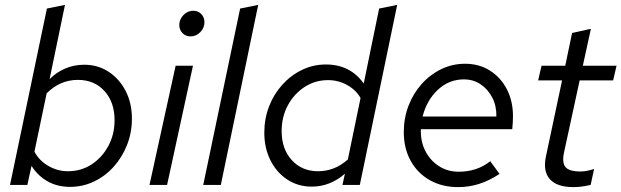

<svg xmlns="http://www.w3.org/2000/svg" viewBox="-20 -757 2544 786"><path d="M267 8Q215 8 175 -14.5Q135 -37 109 -78L92 0H21L172 -722L246 -737L183 -433Q212 -462 248 -477Q284 -492 325 -492Q381 -492 425 -463Q469 -434 494.5 -384.5Q520 -335 520 -271Q520 -214 500 -163.5Q480 -113 445.5 -74.5Q411 -36 365 -14Q319 8 267 8ZM258 -56Q312 -56 355 -84Q398 -112 423.5 -159.5Q449 -207 449 -265Q449 -339 407.5 -384.5Q366 -430 299 -430Q226 -430 171 -375L121 -136Q140 -100 177.5 -78Q215 -56 258 -56Z M760 -608Q740 -608 727 -621.5Q714 -635 714 -655Q714 -670 722 -683.5Q730 -697 743 -705Q756 -713 771 -713Q791 -713 804 -699.5Q817 -686 817 -666Q817 -643 800 -625.5Q783 -608 760 -608ZM592 0 699 -488H770L664 0Z M812 0 963 -722 1037 -737 884 0Z M1256 7Q1200 7 1156 -22Q1112 -51 1087 -101Q1062 -151 1062 -214Q1062 -271 1081.5 -321.5Q1101 -372 1136 -410.5Q1171 -449 1216.5 -471Q1262 -493 1314 -493Q1414 -493 1469 -415L1532 -722L1606 -737L1453 0H1382L1392 -46Q1364 -21 1329.5 -7Q1295 7 1256 7ZM1282 -56Q1350 -56 1404 -104L1456 -356Q1437 -389 1401 -409Q1365 -429 1323 -429Q1270 -429 1227 -401Q1184 -373 1158.5 -326Q1133 -279 1133 -220Q1133 -147 1174.5 -101.5Q1216 -56 1282 -56Z M1855 9Q1790 9 1739.5 -19.5Q1689 -48 1661 -99Q1633 -150 1633 -216Q1633 -274 1652.5 -324.5Q1672 -375 1706.5 -413.5Q1741 -452 1786.5 -474Q1832 -496 1884 -496Q1941 -496 1985 -468.5Q2029 -441 2054.5 -392.5Q2080 -344 2080 -281Q2080 -257 2077 -228H1703Q1701 -180 1720.5 -140.5Q1740 -101 1776 -77.5Q1812 -54 1858 -54Q1933 -54 1987 -97L2025 -45Q1982 -17 1941 -4Q1900 9 1855 9ZM1710 -280H2012Q2013 -323 1995.5 -357Q1978 -391 1948 -411.5Q1918 -432 1879 -432Q1818 -432 1772.5 -389.5Q1727 -347 1710 -280Z M2327 9Q2260 9 2231 -23.5Q2202 -56 2215 -117L2281 -428H2183L2197 -488H2294L2322 -622L2399 -639L2366 -488H2504L2490 -428H2353L2289 -133Q2280 -91 2295 -73Q2310 -55 2356 -55Q2368 -55 2379.5 -57Q2391 -59 2412 -65L2398 0Q2381 4 2363 6.5Q2345 9 2327 9Z"/></svg>

Font: Red Hat Text VF
Style: Italic
Weight: 400
Italic angle: -12°
Designer: Pentagram, MCKL
Foundry: Pentagram, MCKL
Version: Version 1.023